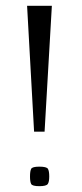

<svg xmlns="http://www.w3.org/2000/svg" viewBox="-20 -640 281 659"><path d="M97 -188 73 -620H158L133 -188ZM115 -1Q91 -1 87 -8.5Q83 -16 83 -34Q83 -53 87 -60.5Q91 -68 115 -68Q140 -68 144.5 -60.5Q149 -53 149 -34Q149 -16 144 -8.5Q139 -1 115 -1Z"/></svg>

Font: Smooch Sans SemiBold
Style: Bold
Weight: 600
Designer: Robert E. Leuschke
Foundry: Robert E. Leuschke
Version: Version 1.010; ttfautohint (v1.8.3)